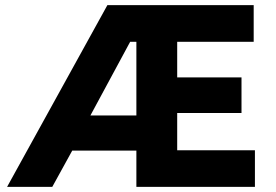

<svg xmlns="http://www.w3.org/2000/svg" viewBox="-20 -727 1073 747"><path d="M397.8 -707H967V-564.4H669.4V-425.8H919.6V-287.4H669.4V-142.4H971.8V0H510.6V-141H261L183.4 0H7.6ZM510.6 -277.8V-564.4H486.4L331.8 -277.8Z"/></svg>

Font: 寒蝉端黑体 Light
Style: Regular
Weight: 300
Designer: ChillDuanSans {Warren2060}; 
Source Han Sans {Ryoko NISHIZUKA 西塚涼子 (kana, bopomofo & ideographs); Paul D. Hunt (Latin, G
Foundry: ChillType&Adobe
Version: Version 1.300;Glyphs 3.3 (3306)